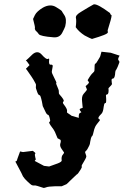

<svg xmlns="http://www.w3.org/2000/svg" viewBox="-20 -667 640 910"><path d="M501 -605.5C463.9 -632.8 438.5 -647.5 425.8 -646.5C423.8 -646.5 422.9 -645.5 420.9 -644.5C410.2 -638.7 391.6 -627.9 366.2 -612.3C345.7 -600.6 337.9 -590.8 339.8 -582C341.8 -574.2 341.8 -558.6 338.9 -538.1C349.6 -522.5 364.3 -509.8 380.9 -499C398.4 -489.3 410.2 -484.4 416 -482.4C465.8 -497.1 491.2 -506.8 491.2 -513.7L490.2 -523.4C502.9 -562.5 508.8 -585.9 508.8 -592.8C508.8 -594.7 508.8 -594.7 507.8 -595.7C504.9 -596.7 502.9 -599.6 501 -605.5ZM272.5 -615.2C271.5 -617.2 262.7 -623 245.1 -633.8C227.5 -644.5 206.1 -643.6 183.6 -630.9C164.1 -619.1 151.4 -607.4 145.5 -595.7C139.6 -584 136.7 -578.1 136.7 -577.1C143.6 -550.8 146.5 -537.1 145.5 -534.2C144.5 -531.2 145.5 -527.3 148.4 -522.5C155.3 -516.6 160.2 -510.7 164.1 -504.9C168 -499 191.4 -493.2 233.4 -490.2C252.9 -488.3 266.6 -496.1 274.4 -510.7C282.2 -525.4 287.1 -536.1 289.1 -542C294.9 -565.4 293 -583 285.2 -594.7C277.3 -606.4 273.4 -613.3 272.5 -615.2ZM176.8 -409.2C164.1 -422.9 149.4 -422.9 133.8 -409.2C119.1 -394.5 108.4 -384.8 102.5 -379.9L107.4 -376L120.1 -358.4L104.5 -342.8C102.5 -341.8 102.5 -339.8 106.4 -336.9C127 -308.6 136.7 -292 138.7 -289.1C139.6 -287.1 142.6 -281.2 148.4 -271.5C150.4 -268.6 151.4 -264.6 150.4 -258.8C148.4 -252.9 151.4 -243.2 157.2 -228.5C160.2 -220.7 164.1 -215.8 167 -215.8C170.9 -216.8 173.8 -207 178.7 -185.5C181.6 -171.9 182.6 -165 182.6 -164.1C182.6 -163.1 187.5 -155.3 195.3 -137.7C199.2 -128.9 203.1 -124 207 -123C210.9 -123 213.9 -116.2 216.8 -101.6C218.8 -94.7 217.8 -90.8 213.9 -88.9C210.9 -86.9 214.8 -79.1 225.6 -64.5C231.4 -57.6 236.3 -49.8 240.2 -42C243.2 -34.2 247.1 -24.4 252.9 -11.7C258.8 -8.8 262.7 -6.8 265.6 -4.9C268.6 -2.9 269.5 2.9 265.6 14.6C263.7 21.5 265.6 29.3 271.5 38.1C277.3 45.9 280.3 50.8 282.2 53.7C285.2 56.6 283.2 59.6 278.3 65.4C272.5 71.3 270.5 81.1 272.5 93.8C272.5 97.7 266.6 102.5 253.9 107.4C241.2 112.3 227.5 117.2 212.9 122.1C197.3 120.1 189.5 119.1 188.5 119.1L144.5 95.7C148.4 90.8 150.4 87.9 149.4 86.9C148.4 85.9 147.5 80.1 145.5 69.3C144.5 65.4 145.5 62.5 147.5 60.5C149.4 58.6 144.5 54.7 135.7 47.9L88.9 53.7L75.2 50.8C64.5 79.1 59.6 93.8 59.6 94.7C59.6 95.7 57.6 96.7 52.7 98.6C68.4 128.9 78.1 146.5 81.1 152.3L88.9 168.9C93.8 176.8 101.6 185.5 110.4 193.4C119.1 201.2 124 206.1 127 208C130.9 210.9 135.7 212.9 142.6 211.9C148.4 210.9 162.1 215.8 183.6 222.7C184.6 223.6 185.5 223.6 188.5 223.6C191.4 222.7 195.3 222.7 199.2 220.7C206.1 217.8 219.7 216.8 241.2 215.8H272.5C273.4 215.8 280.3 212.9 294.9 206.1C296.9 205.1 302.7 199.2 311.5 190.4C319.3 182.6 326.2 175.8 332 170.9C340.8 163.1 344.7 158.2 346.7 158.2C347.7 158.2 353.5 150.4 363.3 134.8C367.2 127.9 369.1 124 367.2 122.1C365.2 119.1 370.1 111.3 378.9 96.7C386.7 84 390.6 75.2 388.7 71.3C387.7 67.4 385.7 61.5 383.8 56.6C382.8 52.7 383.8 50.8 387.7 47.9C391.6 44.9 396.5 37.1 402.3 24.4C404.3 20.5 405.3 17.6 406.2 13.7C406.2 9.8 408.2 2 411.1 -11.7C413.1 -18.6 415 -21.5 417 -22.5C418.9 -23.4 421.9 -33.2 426.8 -54.7C428.7 -61.5 432.6 -70.3 439.5 -79.1C445.3 -86.9 449.2 -91.8 451.2 -93.8C455.1 -97.7 454.1 -100.6 448.2 -103.5C443.4 -107.4 447.3 -114.3 459 -126C464.8 -130.9 467.8 -138.7 469.7 -149.4C471.7 -160.2 471.7 -165 472.7 -167C473.6 -173.8 475.6 -178.7 479.5 -178.7C483.4 -177.7 484.4 -189.5 482.4 -211.9C481.4 -216.8 483.4 -218.8 488.3 -219.7C493.2 -220.7 496.1 -230.5 494.1 -249C505.9 -260.7 511.7 -267.6 510.7 -269.5C509.8 -271.5 509.8 -276.4 508.8 -287.1C508.8 -292 510.7 -293.9 515.6 -294.9C521.5 -294.9 525.4 -304.7 526.4 -326.2C526.4 -330.1 528.3 -334 532.2 -338.9C535.2 -344.7 540 -354.5 544.9 -369.1C546.9 -373 545.9 -377 542 -380.9C538.1 -384.8 540 -392.6 546.9 -403.3C519.5 -412.1 505.9 -417 504.9 -417C503.9 -417 489.3 -418.9 460.9 -421.9L455.1 -400.4C455.1 -399.4 451.2 -392.6 443.4 -379.9C437.5 -370.1 434.6 -365.2 431.6 -365.2C428.7 -365.2 427.7 -354.5 427.7 -334C427.7 -329.1 424.8 -325.2 419.9 -321.3C415 -317.4 407.2 -307.6 396.5 -289.1C394.5 -286.1 396.5 -283.2 400.4 -279.3C404.3 -276.4 399.4 -269.5 385.7 -258.8C388.7 -251 390.6 -246.1 391.6 -244.1C393.6 -242.2 387.7 -234.4 376 -221.7C369.1 -213.9 367.2 -201.2 369.1 -185.5C371.1 -168.9 371.1 -159.2 372.1 -156.2C371.1 -156.2 367.2 -154.3 361.3 -152.3C355.5 -150.4 356.4 -145.5 365.2 -135.7C366.2 -134.8 364.3 -133.8 359.4 -131.8C354.5 -129.9 352.5 -122.1 353.5 -108.4L319.3 -118.2C319.3 -119.1 312.5 -123 299.8 -131.8C296.9 -133.8 296.9 -136.7 297.9 -141.6C298.8 -146.5 293.9 -157.2 283.2 -170.9C277.3 -177.7 276.4 -182.6 281.2 -186.5C285.2 -190.4 278.3 -201.2 261.7 -219.7C258.8 -222.7 258.8 -226.6 258.8 -232.4C259.8 -237.3 255.9 -247.1 249 -262.7C246.1 -268.6 245.1 -272.5 247.1 -273.4C249 -274.4 244.1 -284.2 234.4 -303.7C228.5 -315.4 224.6 -323.2 225.6 -329.1C226.6 -334 227.5 -340.8 229.5 -350.6C231.4 -358.4 227.5 -361.3 220.7 -360.4C213.9 -359.4 210.9 -367.2 212.9 -382.8C213.9 -389.6 211.9 -390.6 207 -387.7C202.1 -384.8 191.4 -392.6 176.8 -409.2Z"/></svg>

Font: Hermetico
Style: Regular
Weight: 400
Version: Version 1.0